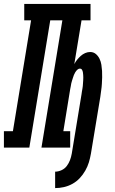

<svg xmlns="http://www.w3.org/2000/svg" viewBox="-67 -755 587 982"><path d="M215 207V123Q231 123 247.5 115.5Q264 108 274.5 94Q285 80 291 64Q297 48 300 31L350 -273Q351 -280 352 -287Q353 -294 354.5 -301Q356 -308 356.5 -315Q357 -322 357.5 -329Q358 -336 358.5 -343.5Q359 -351 359 -358Q359 -365 358.5 -371.5Q358 -378 357 -385Q356 -392 352.5 -398Q349 -404 342 -404Q334 -404 328 -398Q322 -392 318 -385.5Q314 -379 311 -371.5Q308 -364 306 -357Q304 -350 301.5 -343Q299 -336 297.5 -328.5Q296 -321 295 -314Q294 -307 292 -299L257 -84H292V0H145L252 -651H190L83 0H-47V-84H-1L92 -651H57V-735H396V-651H350L313 -427Q319 -439 327.5 -449.5Q336 -460 346 -469Q356 -478 368.5 -483.5Q381 -489 394 -489Q411 -489 423 -479Q435 -469 442 -454.5Q449 -440 451.5 -424Q454 -408 455 -392Q456 -376 455.5 -359.5Q455 -343 454 -326Q453 -309 450.5 -292.5Q448 -276 446 -259L398 31Q394 54 387.5 75.5Q381 97 369 118Q357 139 340.5 156.5Q324 174 303 185.5Q282 197 259.5 202Q237 207 215 207Z"/></svg>

Font: Iosevka Curly Slab Semibold
Style: Italic
Weight: 600
Italic angle: -9°
Monospace: yes
Designer: Belleve Invis
Foundry: Belleve Invis
Version: Version 22.1.2; ttfautohint (v1.8.4)